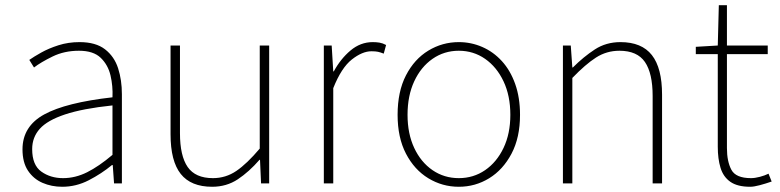

<svg xmlns="http://www.w3.org/2000/svg" viewBox="-20 -701 2981 734"><path d="M218 13Q177 13 142.5 -2Q108 -17 87 -48.5Q66 -80 66 -130Q66 -218 149 -263.5Q232 -309 410 -329Q412 -372 402.5 -412.5Q393 -453 365 -480Q337 -507 282 -507Q226 -507 181 -485Q136 -463 110 -443L92 -472Q109 -484 137.5 -500Q166 -516 203.5 -528Q241 -540 284 -540Q346 -540 381.5 -512.5Q417 -485 431.5 -440Q446 -395 446 -341V0H416L411 -70H408Q368 -37 319.5 -12Q271 13 218 13ZM221 -20Q268 -20 313 -42.5Q358 -65 410 -109V-298Q296 -286 228.5 -263.5Q161 -241 132 -208.5Q103 -176 103 -131Q103 -70 138 -45Q173 -20 221 -20Z M791 13Q710 13 671 -36Q632 -85 632 -188V-527H668V-192Q668 -105 697.5 -62.5Q727 -20 794 -20Q843 -20 883.5 -47.5Q924 -75 973 -133V-527H1009V0H978L974 -90H972Q932 -44 889 -15.5Q846 13 791 13Z M1218 0V-527H1248L1254 -428H1256Q1282 -476 1320 -508Q1358 -540 1405 -540Q1419 -540 1431 -538Q1443 -536 1456 -529L1447 -496Q1434 -501 1425 -503Q1416 -505 1400 -505Q1365 -505 1325 -473.5Q1285 -442 1254 -364V0Z M1734 13Q1671 13 1617.5 -19.5Q1564 -52 1532 -113.5Q1500 -175 1500 -262Q1500 -351 1532 -413Q1564 -475 1617.5 -507.5Q1671 -540 1734 -540Q1781 -540 1823.5 -521.5Q1866 -503 1898.5 -467.5Q1931 -432 1949.5 -380Q1968 -328 1968 -262Q1968 -175 1935.5 -113.5Q1903 -52 1850 -19.5Q1797 13 1734 13ZM1734 -20Q1790 -20 1834.5 -50.5Q1879 -81 1905 -135.5Q1931 -190 1931 -262Q1931 -335 1905 -390Q1879 -445 1834.5 -476Q1790 -507 1734 -507Q1678 -507 1633.5 -476Q1589 -445 1563.5 -390Q1538 -335 1538 -262Q1538 -190 1563.5 -135.5Q1589 -81 1633.5 -50.5Q1678 -20 1734 -20Z M2132 0V-527H2162L2168 -443H2170Q2211 -484 2254 -512Q2297 -540 2352 -540Q2433 -540 2472 -490.5Q2511 -441 2511 -339V0H2475V-334Q2475 -421 2445.5 -464Q2416 -507 2348 -507Q2299 -507 2258.5 -481Q2218 -455 2168 -403V0Z M2848 13Q2799 13 2772 -6Q2745 -25 2734.5 -59.5Q2724 -94 2724 -140V-494H2640V-522L2724 -527L2728 -681H2759V-527H2915V-494H2759V-135Q2759 -84 2776 -52Q2793 -20 2851 -20Q2866 -20 2885 -25Q2904 -30 2918 -37L2930 -7Q2907 1 2884.5 7Q2862 13 2848 13Z"/></svg>

Font: Noto Sans JP Thin Thin
Style: Regular
Weight: 250
Version: Version 2.004-H2;hotconv 1.0.118;makeotfexe 2.5.65603